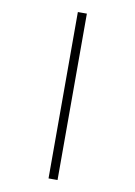

<svg xmlns="http://www.w3.org/2000/svg" viewBox="-100 -752 751 1066"><g transform="rotate(10 275.0 -219.0)"><path d="M301.3 250H250.5V-688H301.3Z"/></g></svg>

Font: XB Niloofar
Style: Regular
Weight: 400
Designer: Behnam
Foundry: Irmug
Version: Version 7.201 2008